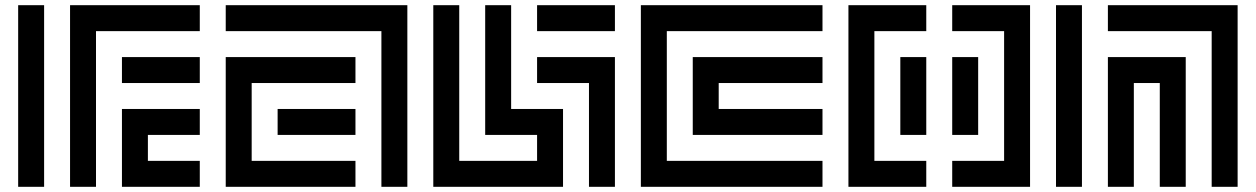

<svg xmlns="http://www.w3.org/2000/svg" viewBox="-20 -720 4840 740"><path d="M150 0V-700H50V0ZM250 -700V0H350V-600H750V-700ZM750 -400V-500H450V-400ZM450 -300V0H750V-100H550V-200H750V-300Z M850 -700V-600H1450V0H1550V-700ZM850 -500V0H1350V-100H950V-400H1350V-500ZM1350 -200V-300H1050V-200Z M1950 -700H1850V-200H2050V-100H1750V-700H1650V0H2150V-300H1950ZM2050 -600H2350V-700H2050ZM2050 -400H2250V0H2350V-500H2050Z M2450 -700V0H3150V-100H2550V-600H3150V-700ZM2650 -500V-200H3150V-300H2750V-400H3150V-500Z M3250 -700V0H3550V-100H3350V-600H3550V-700ZM3650 -700V-600H3850V-100H3650V0H3950V-700ZM3550 -200V-500H3450V-200ZM3650 -500V-200H3750V-500Z M4150 0V-700H4050V0ZM4250 -700V-600H4650V0H4750V-700ZM4250 -500V0H4350V-400H4450V0H4550V-500Z"/></svg>

Font: Mourier
Style: Regular
Weight: 400
Designer: Eric Mourier
Foundry: Velvetyne Type Foundry
Version: Version 2.000;hotconv 1.0.109;makeotfexe 2.5.65596